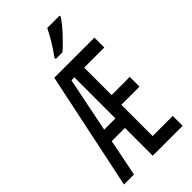

<svg xmlns="http://www.w3.org/2000/svg" viewBox="-284 -1021 1099 1099"><g transform="rotate(-45 265.0 -472.0)"><path d="M252 -795V-784H306C349 -820 418 -894 443 -935V-944H343C322 -899 288 -844 252 -795ZM20 0H101L146 -225H253V0H495V-80H332V-333H479V-412H332V-634H495V-714H170ZM229 -634H253V-302H162Z"/></g></svg>

Font: Noto Sans Mono Condensed
Style: Regular
Weight: 400
Width: 3
Designer: Monotype Design Team
Foundry: Monotype Imaging Inc.
Version: Version 2.014